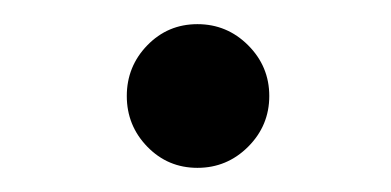

<svg xmlns="http://www.w3.org/2000/svg" viewBox="-20 -181 324 159"><path d="M203 -101.5Q203 -77 185.5 -59.5Q168 -42 143.5 -42Q119 -42 102 -59.5Q85 -77 85 -101.5Q85 -126 102 -143.5Q119 -161 143.5 -161Q168 -161 185.5 -143.5Q203 -126 203 -101.5Z"/></svg>

Font: Halant Medium
Style: Regular
Weight: 500
Designer: Hitesh Malaviya (Devanagari), Satya Rajpurohit (Latin)
Foundry: Indian Type Foundry
Version: Version 1.101;PS 1.0;hotconv 1.0.78;makeotf.lib2.5.61930; tt